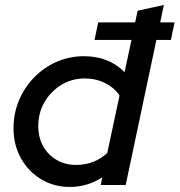

<svg xmlns="http://www.w3.org/2000/svg" viewBox="-20 -743 721 771"><path d="M260.3 7.7Q196.3 7.7 145.2 -23.2Q94 -54 64.2 -107.3Q34.3 -160.7 34.3 -227.7Q34.3 -287.7 56.3 -340Q78.3 -392.3 117.2 -432.2Q156 -472 207.3 -494.7Q258.7 -517.3 317 -517.3Q417 -517.3 480.3 -453.3L508 -582.7H359.7L374.3 -653H522.7L532.7 -700L638 -723L623.3 -653H681L666.3 -582.7H608L484.7 0H384.3L390.7 -30.7Q330.3 7.7 260.3 7.7ZM285.7 -80.7Q358.3 -80.7 410.7 -128.7L460 -359.3Q440 -390.3 402.3 -409.2Q364.7 -428 320.3 -428Q268.7 -428 226.3 -402.2Q184 -376.3 158.8 -333.2Q133.7 -290 133.7 -236.3Q133.7 -191.3 153.3 -156Q173 -120.7 207.5 -100.7Q242 -80.7 285.7 -80.7Z"/></svg>

Font: Red Hat Display VF
Style: Italic
Weight: 300
Italic angle: -12°
Designer: Pentagram, MCKL
Foundry: Pentagram, MCKL
Version: Version 1.010